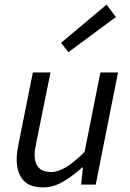

<svg xmlns="http://www.w3.org/2000/svg" viewBox="-20 -800 562 832"><path d="M167.6 12Q106.6 12 79.5 -20.8Q52.3 -53.6 52.3 -108.9Q52.3 -126.3 54.3 -141.2Q56.3 -156.2 60.3 -176L122.3 -486H198.8L138 -186.1Q134.6 -167.2 132.3 -154.6Q130 -142 130 -129.5Q130 -92.7 147.7 -73.6Q165.3 -54.5 202.9 -54.5Q230.9 -54.5 266.4 -75.7Q301.9 -96.9 346.7 -142.1L415 -486H491.4L394.8 0H331.6L339.3 -73.9H335.3Q297 -38.5 254.3 -13.3Q211.6 12 167.6 12ZM276.5 -574 244.5 -614.3 442.1 -780.1 482.2 -726.2Z"/></svg>

Font: Source Sans Variable
Style: Italic
Weight: 200
Italic angle: -11°
Designer: Paul D. Hunt
Foundry: Adobe Systems Incorporated
Version: Version 3.006;hotconv 1.0.111;makeotfexe 2.5.65597